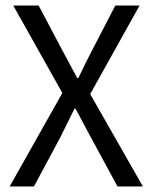

<svg xmlns="http://www.w3.org/2000/svg" viewBox="-20 -676 553 696"><path d="M15 0 206 -339 28 -656H120L209 -488Q223 -463 260 -393H264Q293 -454 311 -488L398 -656H486L307 -335L498 0H406L310 -177Q305 -186 285.5 -222.5Q266 -259 254 -282H250Q240 -262 198 -177L103 0Z"/></svg>

Font: Toshiba Sans
Style: Regular
Weight: 400
Designer: Paul D. Hunt
Foundry: Toshiba Corporation
Version: Version 2.020;PS 2.0;hotconv 1.0.86;makeotf.lib2.5.63406